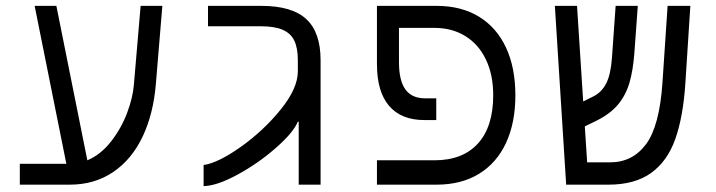

<svg xmlns="http://www.w3.org/2000/svg" viewBox="-20 -629 2440 654"><path d="M47.5 -71H206L98 -609H172L277.5 -83Q323 -102 358 -146.8Q393 -191.5 412.8 -244Q432.5 -296.5 436 -340L459 -609H533L511 -344Q502.5 -240.5 465.5 -163Q428.5 -85.5 365.2 -42.8Q302 0 217.5 0H47.5Z M994.5 -386V-424Q994.5 -465.5 982.5 -490.5Q970.5 -515.5 943 -527.5Q915.5 -539.5 868.5 -539.5H688.5V-609H870Q974.5 -609 1023.2 -564Q1072 -519 1072 -424V-261.5V0H997.5V-214.5H994.5Q979 -177 919.2 -124.8Q859.5 -72.5 789.2 -34.2Q719 4 673.5 5V-67Q722 -73.5 799.8 -128.5Q877.5 -183.5 936 -255.8Q994.5 -328 994.5 -386Z M1264 -83H1460Q1556 -83 1608 -140.2Q1660 -197.5 1660 -304.5Q1660 -374.5 1635 -426.5Q1610 -478.5 1564.8 -506.2Q1519.5 -534 1460 -534H1339V-417.5Q1339 -354.5 1361 -324.2Q1383 -294 1428.5 -294H1466V-220H1426Q1347 -220 1305.5 -268.2Q1264 -316.5 1264 -410.5V-609H1467Q1551.5 -609 1611.8 -572Q1672 -535 1703.8 -466.5Q1735.5 -398 1735.5 -304.5Q1735.5 -211 1703.8 -142.5Q1672 -74 1611.8 -37Q1551.5 0 1467 0H1264Z M1870 -609H1945.5L1966.5 -283.5L2001 -300.5Q2030 -315 2045.2 -345.5Q2060.5 -376 2064.5 -432.5L2077 -609H2152.5L2141 -451Q2136.5 -389 2124 -346.8Q2111.5 -304.5 2085 -272.8Q2058.5 -241 2012 -218L1972 -198.5L1980 -76H2058Q2134.5 -76 2180.5 -137.8Q2226.5 -199.5 2236.5 -347.5L2254 -609H2331.5L2314.5 -345Q2307 -231 2280.2 -155.5Q2253.5 -80 2198 -40Q2142.5 0 2052.5 0H1908.5Z"/></svg>

Font: JuliaMono Light
Style: Regular
Weight: 300
Monospace: yes
Designer: cormullion
Foundry: corm
Version: Version 0.054; ttfautohint (v1.8.4)